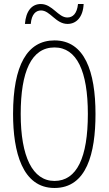

<svg xmlns="http://www.w3.org/2000/svg" viewBox="-20 -925 540 955"><path d="M104 -806H133C137 -855 159 -873 184 -873C230 -873 257 -806 316 -806C359 -806 393 -839 396 -905H368C363 -857 342 -838 315 -838C269 -838 241 -905 183 -905C138 -905 109 -870 104 -806ZM251 10C411 10 455 -162 455 -358C455 -569 401 -724 251 -724C116 -724 45 -601 45 -358C45 -170 91 10 251 10ZM251 -25C142 -25 83 -146 83 -358C83 -569 136 -689 251 -689C362 -689 417 -571 417 -358C417 -141 362 -25 251 -25Z"/></svg>

Font: Noto Sans Mono ExtraCondensed ExtraLight
Style: Regular
Weight: 200
Width: 2
Designer: Monotype Design Team
Foundry: Monotype Imaging Inc.
Version: Version 2.014